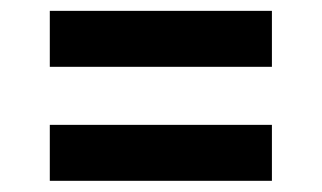

<svg xmlns="http://www.w3.org/2000/svg" viewBox="-20 -497 590 352"><path d="M478.5 -374.5H71.3V-477.1H478.5ZM478.5 -165.5H71.3V-268.1H478.5Z"/></svg>

Font: Robert Sans
Style: Bold
Weight: 700
Designer: Christian Robertson (extended by Adam Twardoch)
Foundry: Google
Version: Version 12.135;April 2, 2019;FontCreator 11.5.0.2425 64-bit;